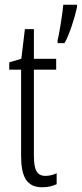

<svg xmlns="http://www.w3.org/2000/svg" viewBox="-20 -780 345 810"><path d="M305 -750V-760H247C245 -731 229 -630 223 -611V-598H252C272 -630 297 -711 305 -750ZM172 -38C133 -38 123 -67 123 -126V-486H217V-532H123V-657H85L70 -532L19 -517V-486H69V-123C69 -35 92 10 158 10C183 10 202 5 219 -3V-49C206 -43 189 -38 172 -38Z"/></svg>

Font: Noto Sans Armenian ExtraCondensed Light
Style: Regular
Weight: 300
Width: 2
Designer: Monotype Design Team
Foundry: Monotype Imaging Inc.
Version: Version 2.008